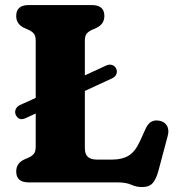

<svg xmlns="http://www.w3.org/2000/svg" viewBox="-20 -720 702 758"><path d="M42 -267Q37.5 -278 42 -288.5Q46.5 -299 58 -305L121 -333.5V-559.5Q121 -579 113 -588Q105 -597 92 -602.5L74 -610.5Q44 -625.5 44 -657Q44 -700 93 -700H342.5Q392 -700 392 -657Q392 -625.5 362 -610.5L344 -602.5Q331 -597 323 -588Q315 -579 315 -559.5V-422.5L398.5 -461Q411 -467 422.2 -463.5Q433.5 -460 438.5 -449.5Q444 -437.5 439.2 -426.8Q434.5 -416 422 -410.5L315 -361V-136Q315 -111 327 -100.5Q339 -90 362.5 -90H423.5Q462 -90 487.8 -105.5Q513.5 -121 532.5 -162.5L555 -212Q565 -233.5 578.8 -240.2Q592.5 -247 611 -243Q630.5 -239 639.5 -223Q648.5 -207 642 -183L605 -44Q596 -11.5 582.2 3.5Q568.5 18.5 541 18.5Q518 18.5 497.8 9.2Q477.5 0 443 0H93Q44 0 44 -43Q44 -74.5 74 -89.5L92 -97.5Q105 -103 113 -112Q121 -121 121 -140.5V-272L81 -253.5Q54.5 -241 42 -267Z"/></svg>

Font: Fraunces 9pt S100
Style: Bold
Weight: 700
Version: Version 1.000; ttfautohint (v1.8.3)